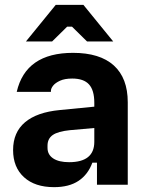

<svg xmlns="http://www.w3.org/2000/svg" viewBox="-20 -762 609 792"><path d="M203 10Q124 10 79 -31Q34 -72 34 -143Q34 -216 83 -257.5Q132 -299 226 -308L369 -322V-234L268 -225Q219 -220 197.5 -205Q176 -190 176 -161V-152Q176 -124 199.5 -108.5Q223 -93 265 -93Q369 -93 369 -177V-247V-262V-338Q369 -390 347 -414Q325 -438 278 -438Q247 -438 227.5 -429Q208 -420 199 -408.5Q190 -397 190 -387V-383H49Q86 -544 281 -544Q392 -544 449.5 -492Q507 -440 507 -340V0H380V-91H361Q343 -42 304 -16Q265 10 203 10ZM87 -591 210 -742H324L447 -591H339L277 -652H257L195 -591Z"/></svg>

Font: Mozilla Text ExtraLight
Style: Regular
Weight: 200
Designer: Studio DRAMA
Foundry: Studio DRAMA
Version: Version 1.000